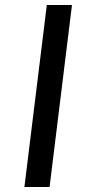

<svg xmlns="http://www.w3.org/2000/svg" viewBox="-20 -743 350 763"><path d="M266 -723 177 0H77L166 -723Z"/></svg>

Font: Josefin Sans
Style: Italic
Weight: 400
Italic angle: -7°
Designer: Santiago Orozco
Foundry: Typemade
Version: Version 2.000